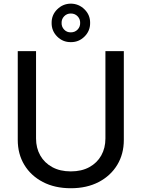

<svg xmlns="http://www.w3.org/2000/svg" viewBox="-20 -1003 763 1035"><path d="M548.3 -727.5H647.5V-248.5Q647.5 -172.9 612.1 -114.3Q576.7 -55.7 512.5 -22Q448.2 11.7 361.8 11.7Q275.4 11.7 210.9 -22Q146.5 -55.7 111.1 -114.3Q75.7 -172.9 75.7 -248.5V-727.5H174.3V-256.3Q174.3 -205.1 197 -165Q219.7 -125 261.7 -102.1Q303.7 -79.1 361.8 -79.1Q419.9 -79.1 461.7 -102.1Q503.4 -125 525.9 -165Q548.3 -205.1 548.3 -256.3ZM361.8 -775.9Q318.8 -775.4 288.3 -805.9Q257.8 -836.4 258.3 -879.4Q257.8 -922.4 288.3 -952.6Q318.8 -982.9 361.8 -983.4Q404.8 -982.9 435.5 -952.6Q466.3 -922.4 465.8 -879.4Q466.3 -836.4 435.5 -805.9Q404.8 -775.4 361.8 -775.9ZM361.8 -828.6Q383.8 -828.6 398.2 -843.5Q412.6 -858.4 412.1 -879.4Q412.6 -900.4 398.2 -915.3Q383.8 -930.2 361.8 -930.2Q340.3 -930.2 325.9 -915.3Q311.5 -900.4 312 -879.4Q311.5 -858.4 325.9 -843.3Q340.3 -828.1 361.8 -828.6Z"/></svg>

Font: Inter Cardless Tabular
Style: Regular
Weight: 400
Designer: Rasmus Andersson
Foundry: rsms
Version: Version 4.000;git-4fc901f